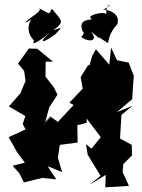

<svg xmlns="http://www.w3.org/2000/svg" viewBox="-20 -767 607 819"><path d="M373 -528 361 -486 357 -491 324 -438 333 -389 276 -329 294 -319 227 -247 196 -269 162 -227 201 -278 173 -247 190 -309 225 -363 210 -394 174 -440 175 -504H206L139 -559L103 -560L57 -496L83 -464L89 -422L67 -369L18 -313L88 -272L77 -238L89 -215L17 -182L52 -119L86 -73L34 -60L63 -27L82 11L160 -8L220 -2L183 -58L245 -33L227 -94L235 -149L311 -159L310 -233L350 -243L349 -265L376 -325L350 -281L340 -274L410 -182L370 -133L347 -152L354 -107L409 -17L362 21L431 -21L429 32L530 26L503 -33L506 -67L543 -104L542 -149L492 -176L498 -277L546 -316L479 -289L544 -344L548 -410L551 -443L529 -500L479 -510L454 -564L446 -491L389 -557ZM167 -603C154 -585 169 -586 216 -621C239 -647 255 -656 207 -637C255 -675 248 -674 201 -730C187 -699 195 -710 145 -732C167 -721 105 -693 88 -671C106 -674 121 -694 125 -704C70 -632 131 -593 125 -592C113 -574 137 -582 193 -628ZM405 -602C392 -617 416 -598 441 -583C451 -650 489 -661 482 -674C490 -712 432 -731 418 -724C480 -757 426 -756 434 -707C421 -720 340 -701 373 -685C347 -681 314 -679 333 -632C345 -632 328 -605 325 -612C345 -589 407 -583 368 -633Z"/></svg>

Font: Asimov Aggro
Style: Medium
Weight: 500
Designer: Google
Version: Version 2.000980; 2014